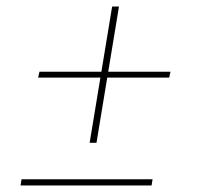

<svg xmlns="http://www.w3.org/2000/svg" viewBox="-20 -569 640 589"><path d="M255 -131 288 -331H97L101 -349H291L324 -549H345L312 -349H503L499 -331H309L276 -131ZM43 0 46 -19H448L445 0Z"/></svg>

Font: Iosevka Curly ThExObl
Style: Regular
Weight: 100
Width: 7
Italic angle: -9°
Monospace: yes
Designer: Belleve Invis
Foundry: Belleve Invis
Version: Version 11.1.0; ttfautohint (v1.8.3)